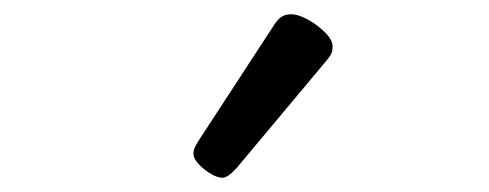

<svg xmlns="http://www.w3.org/2000/svg" viewBox="-20 -859 685 269"><path d="M292 -610Q281 -610 266 -622Q251 -634 251 -644Q251 -647 252 -650Q253 -653 257 -660L364 -824Q369 -832 374.5 -835.5Q380 -839 388 -839Q398 -839 411.5 -831.5Q425 -824 435.5 -813.5Q446 -803 446 -794Q446 -787 443.5 -782.5Q441 -778 434 -770L311 -623Q299 -610 292 -610Z"/></svg>

Font: Playwrite BR
Style: Regular
Weight: 400
Designer: Veronika Burian, José Scaglione
Foundry: TypeTogether
Version: Version 1.002